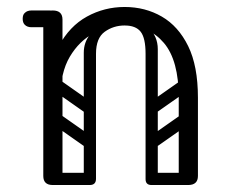

<svg xmlns="http://www.w3.org/2000/svg" viewBox="-20 -530 647 550"><path d="M118 -250Q118 -341 148.5 -398Q179 -455 229 -482.5Q279 -510 337 -510Q396 -510 443.5 -482.5Q491 -455 519 -398Q547 -341 547 -250H492Q492 -357 449.5 -407Q407 -457 337 -457Q291 -457 249 -435Q207 -413 180 -367.5Q153 -322 153 -250ZM131 0Q104 0 104 -26V-474Q104 -500 131 -500Q159 -500 159 -474V-26Q159 0 131 0ZM70 -452Q58 -452 51 -459Q45 -465 45 -476Q45 -488 51 -493Q58 -500 70 -500H121Q132 -500 138 -498.5Q144 -497 145 -495Q149 -491 152 -486Q155 -481 155 -476Q153 -463 146 -459Q142 -452 121 -452ZM519 0Q492 0 492 -26V-250Q492 -276 519 -276Q547 -276 547 -250V-26Q547 0 519 0ZM414 0Q397 0 397 -17V-379Q397 -396 414 -396Q432 -396 432 -380V-18Q432 0 414 0ZM337 -457Q305 -457 280 -439Q255 -421 255 -376V-281H220V-379Q220 -409 238 -431Q256 -453 285.5 -464.5Q315 -476 348 -476ZM337 -457 327 -476Q377 -476 404.5 -451.5Q432 -427 432 -389V-281H397V-376Q397 -421 383 -439Q369 -457 337 -457ZM115 -17Q115 -35 133 -35H236Q254 -35 254 -17Q254 0 235 0H132Q115 0 115 -17ZM399 -17Q399 -35 417 -35H520Q538 -35 538 -17Q538 0 519 0H416Q399 0 399 -17ZM130 -198Q140 -211 153 -202L247 -136Q261 -127 250 -111Q240 -98 227 -107L133 -173Q128 -177 126.5 -184Q125 -191 130 -198ZM130 -296Q140 -309 153 -300L247 -234Q261 -225 250 -209Q240 -196 227 -205L133 -271Q128 -275 126.5 -282Q125 -289 130 -296ZM237 0Q220 0 220 -17V-349Q220 -366 237 -366Q255 -366 255 -350V-18Q255 0 237 0ZM141 0Q124 0 124 -17V-349Q124 -366 141 -366Q159 -366 159 -350V-18Q159 0 141 0ZM433 -211Q418 -200 409 -214Q405 -219 404.5 -226Q404 -233 412 -239L489 -293Q504 -303 514 -289Q518 -283 517.5 -276.5Q517 -270 510 -265ZM435 -114Q420 -103 411 -117Q407 -122 406.5 -129Q406 -136 414 -142L491 -196Q506 -206 516 -192Q520 -186 519.5 -179.5Q519 -173 512 -168Z"/></svg>

Font: Agu Display Uzo
Style: Regular
Weight: 400
Designer: Oluwaseun Badejo
Version: Version 1.103